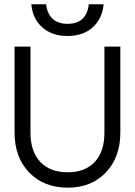

<svg xmlns="http://www.w3.org/2000/svg" viewBox="-20 -867 629 895"><path d="M462.9 -847.2Q457 -779.8 412.1 -739.5Q367.2 -699.2 294.9 -699.2Q222.2 -699.2 177 -739.5Q131.8 -779.8 126 -847.2H194.8Q200.2 -802.7 225.3 -779.3Q250.5 -755.9 294.9 -755.9Q383.3 -755.9 394 -847.2ZM47.9 -649.9H122.1V-249Q122.1 -160.6 167.7 -112.3Q213.4 -64 295.9 -64Q377 -64 421.9 -112.3Q466.8 -160.6 466.8 -249V-649.9H541V-249Q541 -133.8 473.4 -63Q405.8 7.8 295.9 7.8Q184.1 7.8 116 -63Q47.9 -133.8 47.9 -249Z"/></svg>

Font: Overused Grotesk
Style: Regular
Weight: 400
Version: Version 0.002